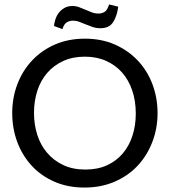

<svg xmlns="http://www.w3.org/2000/svg" viewBox="-20 -834 763 864"><path d="M512 -804Q507 -763 489.5 -735Q472 -707 432 -707Q413 -707 397 -712.5Q381 -718 366.5 -724Q352 -730 337.5 -735.5Q323 -741 308 -741Q293 -741 280.5 -733.5Q268 -726 261 -703L223 -717Q224 -730 229 -746Q234 -762 244 -775.5Q254 -789 269.5 -798Q285 -807 306 -807Q322 -807 336.5 -801.5Q351 -796 365 -790Q379 -784 393 -778.5Q407 -773 424 -773Q438 -773 450.5 -780.5Q463 -788 471 -814ZM689 -325Q689 -256 665.5 -195Q642 -134 599.5 -88.5Q557 -43 496 -16.5Q435 10 360 10Q285 10 224.5 -16.5Q164 -43 122 -89Q80 -135 57.5 -195.5Q35 -256 35 -325Q35 -395 58.5 -456Q82 -517 125 -562.5Q168 -608 228 -634Q288 -660 362 -660Q437 -660 497 -633.5Q557 -607 600 -561.5Q643 -516 666 -455Q689 -394 689 -325ZM591 -323Q591 -380 575 -427Q559 -474 529.5 -507.5Q500 -541 457.5 -560Q415 -579 362 -579Q307 -579 264.5 -559.5Q222 -540 192.5 -506Q163 -472 148 -425.5Q133 -379 133 -326Q133 -274 147.5 -228Q162 -182 191.5 -147Q221 -112 264 -91.5Q307 -71 364 -71Q419 -71 461 -90Q503 -109 532 -143Q561 -177 576 -223Q591 -269 591 -323Z"/></svg>

Font: Zilla Slab Medium
Style: Regular
Weight: 500
Designer: Typotheque.com
Foundry: Typotheque type foundry
Version: Version 1.1; 2017